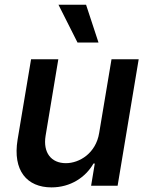

<svg xmlns="http://www.w3.org/2000/svg" viewBox="-20 -801 642 828"><path d="M407.7 -227.6C393.5 -139.9 322.4 -97.3 264.2 -97.3C200.6 -97.3 165.1 -142.8 176.5 -214.8L231.5 -545.5H114L55.8 -198.5C34.1 -65.3 96.2 7.1 202.1 7.1C284.1 7.1 349.1 -36.2 383.2 -95.9H388.8L372.9 0H487.2L578.1 -545.5H460.9ZM232.2 -780.5 314.3 -617.5H404.8L351.2 -780.5Z"/></svg>

Font: Magic Ui Pro Semi Bold
Style: Italic
Weight: 600
Italic angle: -9.39999°
Designer: Stefan Endress, Andreas Faust
Version: Version 1.000;FEAKit 1.0